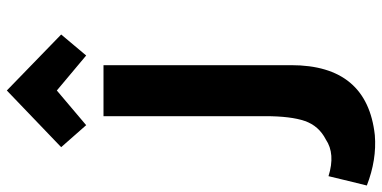

<svg xmlns="http://www.w3.org/2000/svg" viewBox="-330 -724 1145 576"><g transform="rotate(-90 243.0 -435.5)"><path d="M336 -135Q336 93 126 116Q52 122 -25 92Q-21 76 -11.5 37Q-2 -2 3 -23Q70 -2 113 -31Q154 -52 168.5 -94Q183 -136 183 -213V-242V-698H336ZM260 -838 156 -750 90 -825 260 -988 428 -825 365 -750Z"/></g></svg>

Font: Repo
Style: Bold
Weight: 700
Designer: Stefan Peev
Foundry: Context Ltd
Version: Version 001.000